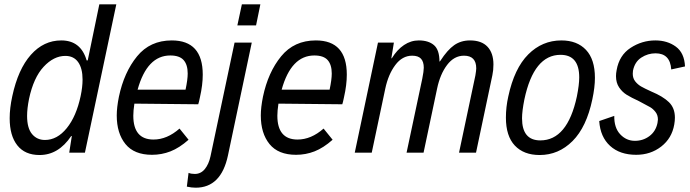

<svg xmlns="http://www.w3.org/2000/svg" viewBox="-20 -710 3210 893"><path d="M521 -690 375 0H302L314 -77H311Q252 11 164 11Q96 11 60.5 -34Q25 -79 25 -160Q25 -207 37 -262Q64 -388 123.5 -455Q183 -522 265 -522Q356 -522 383 -429H388L442 -690ZM355 -263Q364 -305 364 -340Q364 -392 343.5 -421Q323 -450 284 -450Q230 -450 183 -399.5Q136 -349 115 -250Q106 -205 106 -171Q106 -114 129 -86.5Q152 -59 189 -59Q246 -59 290.5 -114Q335 -169 355 -263Z M923 -363Q923 -315 910 -258Q905 -233 902 -225L605 -228Q600 -195 600 -172Q600 -61 694 -61Q757 -61 815 -112L857 -60Q814 -22 773 -6Q732 10 687 10Q604 10 563.5 -40Q523 -90 523 -173Q523 -210 533 -260Q557 -374 617.5 -448Q678 -522 779 -522Q923 -522 923 -363ZM620 -293H843Q853 -340 853 -368Q853 -409 834 -430.5Q815 -452 772 -452Q664 -452 620 -293Z M1105 -690H1191L1171 -592H1084ZM857 94Q869 99 886 99Q914 99 932.5 76.5Q951 54 959 17L1071 -512H1151L1040 14Q1008 163 890 163Q871 163 849 158Z M1593 -363Q1593 -315 1580 -258Q1575 -233 1572 -225L1275 -228Q1270 -195 1270 -172Q1270 -61 1364 -61Q1427 -61 1485 -112L1527 -60Q1484 -22 1443 -6Q1402 10 1357 10Q1274 10 1233.5 -40Q1193 -90 1193 -173Q1193 -210 1203 -260Q1227 -374 1287.5 -448Q1348 -522 1449 -522Q1593 -522 1593 -363ZM1290 -293H1513Q1523 -340 1523 -368Q1523 -409 1504 -430.5Q1485 -452 1442 -452Q1334 -452 1290 -293Z M1738 -512H1812L1800 -438L1803 -440Q1827 -479 1859 -500.5Q1891 -522 1928 -522Q1973 -522 1998.5 -500Q2024 -478 2024 -423L2028 -427Q2061 -478 2092.5 -500Q2124 -522 2166 -522Q2220 -522 2247.5 -492.5Q2275 -463 2275 -410Q2275 -383 2270 -360L2194 0H2115L2191 -359Q2195 -383 2195 -392Q2195 -451 2138 -451Q2092 -451 2059.5 -408Q2027 -365 2013 -298L1950 0H1871L1944 -344Q1951 -379 1951 -395Q1951 -423 1938 -437Q1925 -451 1897 -451Q1851 -451 1818.5 -407.5Q1786 -364 1772 -298L1709 0H1630Z M2333 -163Q2333 -212 2344 -261Q2372 -392 2437 -457Q2502 -522 2591 -522Q2664 -522 2705.5 -478Q2747 -434 2747 -348Q2747 -304 2735 -248Q2708 -119 2643 -54Q2578 11 2490 11Q2416 11 2374.5 -33Q2333 -77 2333 -163ZM2663 -261Q2674 -316 2674 -350Q2674 -455 2587 -455Q2463 -455 2419 -248Q2408 -193 2408 -160Q2408 -57 2493 -57Q2619 -57 2663 -261Z M2767 -147 2837 -171Q2836 -116 2864.5 -85.5Q2893 -55 2933 -55Q2971 -55 3000.5 -77Q3030 -99 3038 -138Q3040 -150 3040 -154Q3040 -175 3028.5 -189.5Q3017 -204 3004 -211.5Q2991 -219 2951 -240Q2916 -256 2895 -269Q2874 -282 2859.5 -303.5Q2845 -325 2845 -356Q2845 -369 2848 -384Q2860 -453 2913 -487.5Q2966 -522 3028 -522Q3084 -522 3123.5 -493Q3163 -464 3166 -401L3102 -387Q3097 -462 3029 -462Q2993 -462 2962.5 -442Q2932 -422 2924 -381Q2923 -376 2923 -367Q2923 -346 2934.5 -331.5Q2946 -317 2961.5 -308Q2977 -299 3010 -284Q3063 -262 3091 -235Q3119 -208 3119 -163Q3119 -148 3116 -131Q3105 -67 3055.5 -28.5Q3006 10 2939 10Q2863 10 2817.5 -31.5Q2772 -73 2767 -147Z"/></svg>

Font: Decalotype
Style: Italic
Weight: 400
Italic angle: -12°
Designer: Alfredo Marco Pradil
Foundry: Alfredo Marco Pradil
Version: Version 1.0